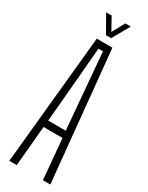

<svg xmlns="http://www.w3.org/2000/svg" viewBox="-244 -987 791 1027"><g transform="rotate(30 152.0 -473.5)"><path d="M25.5 0 104 -800H200.5L279 0H233L211 -248.5H93.5L71.5 0ZM98 -290.5H206.5L191.5 -464.5L166.5 -758H138.5L113.5 -464ZM137.5 -840.5 77 -947H111L153.5 -870L195.5 -947H229.5L169 -840.5Z"/></g></svg>

Font: Big Shoulders Display Thin Light
Style: Regular
Weight: 300
Version: Version 2.002